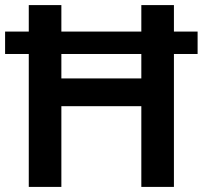

<svg xmlns="http://www.w3.org/2000/svg" viewBox="-20 -734 796 754"><path d="M93 0V-522H0V-610H93V-714H221V-610H535V-714H663V-610H756V-522H663V0H535V-317H221V0ZM221 -426H535V-522H221Z"/></svg>

Font: Noto Sans Gujarati UI SemiBold
Style: Regular
Weight: 600
Designer: Jelle Bosma - Monotype Design Team, Universal Thirst
Foundry: Monotype Imaging Inc.
Version: Version 2.106; ttfautohint (v1.8.4.7-5d5b)